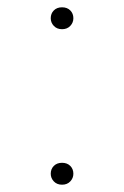

<svg xmlns="http://www.w3.org/2000/svg" viewBox="-20 -496 340 526"><path d="M119 -446Q119 -459 127.5 -467.5Q136 -476 150 -476Q164 -476 172.5 -467.5Q181 -459 181 -446Q181 -434 172.5 -425Q164 -416 150 -416Q136 -416 127.5 -425Q119 -434 119 -446ZM119 -20Q119 -33 127.5 -41.5Q136 -50 150 -50Q164 -50 172.5 -41.5Q181 -33 181 -20Q181 -8 172.5 1Q164 10 150 10Q136 10 127.5 1Q119 -8 119 -20Z"/></svg>

Font: TypoPRO Source Serif Pro
Style: Regular
Weight: 200
Designer: Frank Grießhammer
Foundry: Adobe Systems Incorporated
Version: Version 1.017;PS (version unavailable);hotconv 1.0.79;makeot